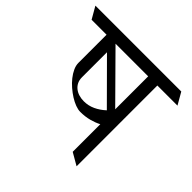

<svg xmlns="http://www.w3.org/2000/svg" viewBox="-203 -810 975 975"><g transform="rotate(45 285.0 -322.5)"><path d="M401.4 -236.3Q378.4 -224.1 348.9 -216.3Q319.3 -208.5 285.2 -208.5Q269 -208.5 249.5 -215.8Q230 -223.1 209.7 -235.8Q189.5 -248.5 170.2 -265.1Q150.9 -281.7 135.7 -300.8Q120.6 -319.8 111.6 -339.6Q102.5 -359.4 102.5 -378.4V-580.1H-4.9L-42 -644.5H574.7L611.8 -580.1H467.3V0L401.4 -38.1ZM259.8 -259.3Q292 -259.3 320.8 -272.7Q349.6 -286.1 375 -309.6L167 -518.6V-339.4Q167 -318.8 174.6 -304Q182.1 -289.1 195.1 -279.1Q208 -269 224.6 -264.2Q241.2 -259.3 259.8 -259.3ZM167 -580.1 401.4 -343.3V-580.1Z"/></g></svg>

Font: Kurinto Seri
Style: Regular
Weight: 400
Designer: Kurinto was developed by Clint Goss from a range of fonts that are compatible with the SIL Open Font License Version 1.1
Foundry: Clinton F. Goss
Version: Version 2.196; July 25, 2020